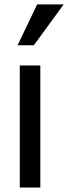

<svg xmlns="http://www.w3.org/2000/svg" viewBox="-20 -838 305 858"><path d="M146 -818.4 58.6 -635.7H131.3L264.6 -818.4ZM160.2 -545.4H68.4V0H160.2Z"/></svg>

Font: SG Kara
Style: Regular
Weight: 400
Designer: Damoon Khanjanzadeh
Version: Version 1.000